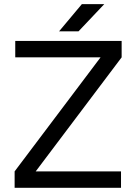

<svg xmlns="http://www.w3.org/2000/svg" viewBox="-20 -895 648 915"><path d="M261.5 -745.7H354.2L476.8 -875.2H370ZM49.7 0H556.7V-78.3H150.2L559.7 -621.7V-700H52.7V-621.7H459.2L49.7 -78.3Z"/></svg>

Font: Unageo Variable
Style: Regular
Weight: 300
Designer: Richard Sepsi
Foundry: Richard Sepsi
Version: Version 2.200